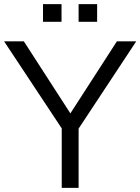

<svg xmlns="http://www.w3.org/2000/svg" viewBox="-38 -913 682 933"><path d="M624 -712 344 -288V0H262V-289L-18 -712H78L304 -362L530 -712ZM171 -893H261V-807H171ZM344 -893H434V-807H344Z"/></svg>

Font: Muli
Style: Regular
Weight: 400
Designer: Vernon Adams
Foundry: Vernon Adams
Version: Version 2.000